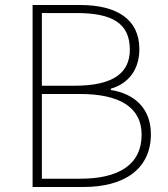

<svg xmlns="http://www.w3.org/2000/svg" viewBox="-20 -746 672 766"><path d="M110 0H313C478 0 582 -73 582 -211C582 -312 518 -372 422 -387V-392C497 -414 536 -473 536 -550C536 -670 445 -726 300 -726H110ZM147 -404V-694H285C425 -694 498 -655 498 -548C498 -458 436 -404 278 -404ZM147 -33V-371H300C455 -371 545 -319 545 -209C545 -87 451 -33 300 -33Z"/></svg>

Font: Harano Aji Gothic TW ExtraLight
Style: Regular
Weight: 250
Foundry: Masamichi Hosoda
Version: HaranoAjiGothicTW-ExtraLight version 20230610;ttx 4.39.4